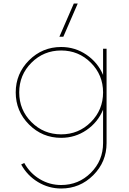

<svg xmlns="http://www.w3.org/2000/svg" viewBox="-20 -779 740 1099"><path d="M425 -758.8 342.5 -568.8H320L402.5 -758.8ZM570 -500H590V40Q590 147.5 513.8 223.8Q437.5 300 330 300Q258.8 300 197.5 263.1Q136.2 226.2 101.2 162.5L118.8 153.8Q151.2 212.5 207.5 246.2Q263.8 280 330 280Q430 280 500 210Q570 140 570 40V-151.2Q540 -78.8 475 -34.4Q410 10 330 10Q222.5 10 146.2 -66.2Q70 -142.5 70 -250Q70 -357.5 146.2 -433.8Q222.5 -510 330 -510Q410 -510 475 -465.6Q540 -421.2 570 -350ZM160 -80Q230 -10 330 -10Q430 -10 500 -80Q570 -150 570 -250Q570 -350 500 -420Q430 -490 330 -490Q230 -490 160 -420Q90 -350 90 -250Q90 -150 160 -80Z"/></svg>

Font: Now Thin
Style: Regular
Weight: 250
Designer: Alfredo Marco Pradil
Foundry: Alfredo Marco Pradil
Version: Version 1.002;PS 001.002;hotconv 1.0.88;makeotf.lib2.5.64775